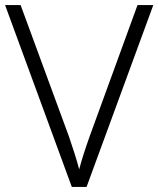

<svg xmlns="http://www.w3.org/2000/svg" viewBox="-20 -734 622 754"><path d="M582 -714H520L333 -201C314 -148 301 -107 291 -69C281 -107 267 -151 250 -200L61 -714H0L262 0H320Z"/></svg>

Font: Noto Sans Devanagari UI Light
Style: Regular
Weight: 300
Designer: Jelle Bosma - Monotype Design Team
Foundry: Monotype Imaging Inc.
Version: Version 2.004